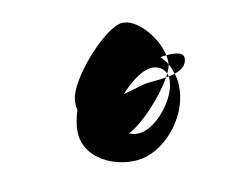

<svg xmlns="http://www.w3.org/2000/svg" viewBox="-81 -986 879 747"><g transform="rotate(-15 358.5 -612.5)"><path d="M191 -528C171 -406 306 -336 406 -348C508 -361 612 -470 617 -586C618 -603 617 -619 613 -634C605 -632 597 -631 588 -630C589 -617 586 -602 581 -586C558 -523 493 -460 439 -448C416 -444 397 -447 381 -456C440 -479 530 -561 577 -629C553 -627 528 -627 510 -627C483 -627 438 -614 402 -609C436 -642 479 -670 510 -677C545 -686 575 -671 585 -642C592 -654 597 -665 600 -675C594 -688 585 -700 576 -711C584 -711 592 -712 600 -712C590 -789 524 -878 465 -878C397 -878 224 -716 211 -634C209 -622 209 -609 211 -596C201 -574 195 -551 191 -528ZM577 -629C581 -629 584 -630 588 -630C588 -634 586 -638 585 -642C582 -638 580 -633 577 -629ZM600 -712C601 -701 602 -690 600 -680V-675C606 -662 610 -648 613 -634C641 -641 662 -654 666 -680C670 -705 640 -712 600 -712Z"/></g></svg>

Font: Ampere
Style: CndIta
Weight: 400
Version: Version 1